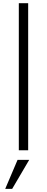

<svg xmlns="http://www.w3.org/2000/svg" viewBox="-20 -940 293 1201"><path d="M97.7 0V-919.9H156.2V0ZM56.2 241.2H12.7L89.8 60.1H162.6Z"/></svg>

Font: Now Alt Light
Style: Regular
Weight: 300
Designer: Alfredo Marco Pradil
Foundry: Alfredo Marco Pradil
Version: Version 1.002;PS 001.002;hotconv 1.0.88;makeotf.lib2.5.64775